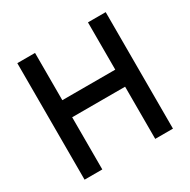

<svg xmlns="http://www.w3.org/2000/svg" viewBox="-157 -849 990 999"><g transform="rotate(-30 338.0 -350.0)"><path d="M72.5 0V-700H179V-416H497V-700H603.5V0H497V-313.5H179V0Z"/></g></svg>

Font: Cabin SemiCondensedMedium
Style: Regular
Weight: 500
Width: 4
Designer: Pablo Impallari
Foundry: Pablo Impallari. http://www.impallari.com Igino Marini. http://www.ikern.com
Version: Version 3.001